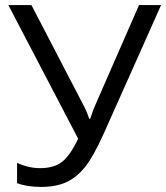

<svg xmlns="http://www.w3.org/2000/svg" viewBox="-20 -734 661 764"><path d="M143.1 9.8Q88.9 9.8 47.9 -4.9V-85.9Q93.3 -64.9 140.1 -64.9Q193.8 -64.9 226.3 -89.6Q258.8 -114.3 291 -182.1L13.2 -713.9H105L315.9 -308.1Q328.1 -284.2 335 -261.2H338.9Q352.5 -302.2 357.9 -313L533.2 -713.9H621.1L393.1 -203.1Q352.1 -111.8 319.1 -70.3Q286.1 -28.8 244.9 -9.5Q203.6 9.8 143.1 9.8Z"/></svg>

Font: XL-Viking
Style: Regular
Weight: 400
Foundry: Ascender Corporation
Version: Version 1.10 March 23, 2015